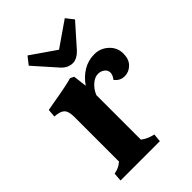

<svg xmlns="http://www.w3.org/2000/svg" viewBox="-210 -788 874 874"><g transform="rotate(-45 227.0 -351.0)"><path d="M90 -66V-354Q90 -390 76 -403.5Q62 -417 27 -419L30 -458L63 -464Q169 -482 201 -492L219 -483L227 -417Q250 -451 283 -471Q316 -491 356 -491Q395 -491 423.5 -464.5Q452 -438 452 -399Q452 -363 431.5 -342.5Q411 -322 384 -322Q353 -322 335 -347Q349 -364 349 -380Q349 -396 335.5 -406Q322 -416 305 -416Q284 -416 263.5 -398.5Q243 -381 231 -353V-66Q254 -48 291 -39L287 0H34L37 -41Q56 -45 66.5 -50Q77 -55 90 -66ZM203 -558 108 -665 137 -702 257 -619 377 -702 406 -665 311 -558Q300 -546 286 -538.5Q272 -531 259 -531Q227 -531 203 -558Z"/></g></svg>

Font: Caladea
Style: Bold
Weight: 700
Designer: Carolina Giovagnoli and Andres Torresi
Foundry: Carolina Giovagnoli & Andres Torresi
Version: Version 1.001